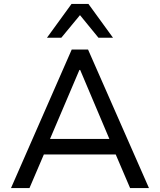

<svg xmlns="http://www.w3.org/2000/svg" viewBox="-20 -957 813 977"><path d="M36 0 345 -705H428L738 0H642L556 -201L601 -171H172L216 -201L130 0ZM384 -601 226 -230 201 -250H572L545 -230L388 -601ZM219 -765 344 -937H430L555 -765H481L387 -880L292 -765Z"/></svg>

Font: Nunito Sans 7pt
Style: Regular
Weight: 400
Designer: Vernon Adams
Foundry: Vernon Adams
Version: Version 3.101;gftools[0.9.27]